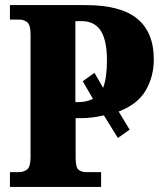

<svg xmlns="http://www.w3.org/2000/svg" viewBox="-20 -734 626 754"><path d="M19 0V-58H54Q72 -58 86 -68Q100 -78 100 -120V-598Q100 -637 86.5 -647Q73 -657 58 -657H19V-714H316Q454 -714 519 -660.5Q584 -607 584 -501Q584 -433 552 -378.5Q520 -324 446 -296L489 -225L443 -192L388 -281Q367 -276 344.5 -273Q322 -270 297 -270H277V-115Q277 -76 289 -67Q301 -58 318 -58H377V0ZM288 -333Q320 -333 345 -346L305 -415L351 -448L385 -389Q400 -429 400 -497Q400 -576 375.5 -613.5Q351 -651 301 -651H276V-333Z"/></svg>

Font: Noto Serif Condensed Black
Style: Regular
Weight: 900
Width: 3
Designer: Monotype Design Team
Foundry: Monotype Imaging Inc.
Version: Version 2.015; ttfautohint (v1.8.4.7-5d5b)